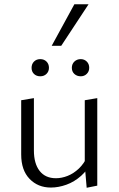

<svg xmlns="http://www.w3.org/2000/svg" viewBox="-20 -881 560 906"><path d="M220 4Q159 4 119.5 -37Q80 -78 80 -152V-408L140 -418V-171Q140 -109 167 -74.5Q194 -40 244 -40Q271 -40 299 -51Q327 -62 352 -85.5Q377 -109 394 -147L416 -124Q395 -80 363 -51.5Q331 -23 293.5 -9.5Q256 4 220 4ZM389 5 380 -100V-408L439 -418V-5ZM170 -521Q152 -521 140.5 -532Q129 -543 129 -561Q129 -579 140.5 -590.5Q152 -602 170 -602Q188 -602 199.5 -590.5Q211 -579 211 -561Q211 -544 199.5 -532.5Q188 -521 170 -521ZM361 -521Q343 -521 331 -532Q319 -543 319 -561Q319 -579 331 -590.5Q343 -602 361 -602Q378 -602 389.5 -590.5Q401 -579 401 -561Q401 -544 389.5 -532.5Q378 -521 361 -521ZM224 -665 331 -861H398L269 -665Z"/></svg>

Font: Ysabeau Office Light
Style: Regular
Weight: 300
Designer: Christian Thalmann (Catharsis Fonts)
Version: Version 2.001;gftools[0.9.30]; featfreeze: tnum,lnum,ss02